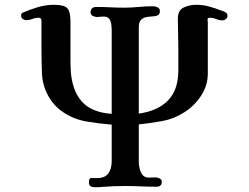

<svg xmlns="http://www.w3.org/2000/svg" viewBox="-20 -771 1040 801"><path d="M929 -705Q929 -697 922.5 -691.5Q916 -686 908 -686Q895 -686 882 -691.5Q869 -697 855 -697Q845 -697 846 -689Q847 -681 847 -675V-465Q847 -414 818.5 -371Q790 -328 748 -302Q706 -275 657 -266Q608 -257 559 -252V-96Q559 -83 562.5 -67.5Q566 -52 575 -41Q584 -30 601 -30Q608 -30 615 -30.5Q622 -31 629 -31Q637 -31 646 -26.5Q655 -22 655 -13Q655 8 633 8Q600 8 567 6.5Q534 5 501 5Q476 5 451.5 6Q427 7 402 9Q396 10 389.5 10Q383 10 377 10Q364 10 357.5 6Q351 2 351 -12Q351 -29 361.5 -28.5Q372 -28 384 -28Q418 -28 432 -47.5Q446 -67 446 -98V-251Q396 -255 342 -264Q288 -273 245 -302Q204 -329 180.5 -372.5Q157 -416 155 -465Q153 -520 153 -574.5Q153 -629 153 -684Q153 -697 141 -697Q128 -697 115.5 -692Q103 -687 89 -687Q82 -687 75 -692Q68 -697 68 -705Q68 -713 72 -717Q104 -731 137.5 -741Q171 -751 205 -751Q248 -751 261 -736.5Q274 -722 274 -680V-539Q274 -524 274 -508.5Q274 -493 275 -478Q280 -395 320.5 -348.5Q361 -302 446 -296V-641Q446 -654 444.5 -668Q443 -682 436 -692Q429 -702 411 -702Q404 -702 398 -701Q392 -700 385 -700Q377 -700 367.5 -704.5Q358 -709 358 -719Q358 -742 382 -742Q411 -742 440 -740.5Q469 -739 498 -739Q528 -739 558 -742Q588 -745 618 -745Q627 -745 637 -740.5Q647 -736 647 -725Q647 -711 638 -707Q629 -703 616 -702.5Q603 -702 590 -699.5Q577 -697 568 -688Q559 -679 559 -656V-297Q638 -308 681 -352Q724 -396 724 -478V-567Q724 -599 723 -630.5Q722 -662 722 -693Q722 -728 746 -739.5Q770 -751 799 -751Q826 -751 852 -744Q878 -737 903 -727Q908 -726 913 -723.5Q918 -721 922 -719Q929 -714 929 -705Z"/></svg>

Font: Kaisei HarunoUmi
Style: Bold
Weight: 700
Designer: Font-Kai, 金井和夫
Foundry: KAZUO KANAI
Version: Version 5.003